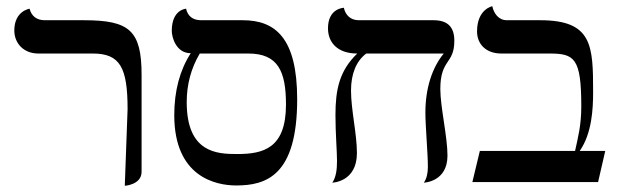

<svg xmlns="http://www.w3.org/2000/svg" viewBox="-20 -585 1986 617"><path d="M381 12C381 12 435 9 435 -33V-344C435 -487 396 -520 250 -520H124C97 -520 81 -534 75 -557C75 -557 26 -550 26 -487C26 -446 56 -413 103 -413H278C366 -413 390 -368 390 -234Z M778 -413C874 -413 899 -355 899 -249C899 -108 826 -90 742 -90C677 -90 580 -94 580 -257C580 -313 594 -366 622 -413ZM739 11C836 11 935 -21 935 -266C935 -464 864 -520 760 -520H626C599 -520 583 -534 578 -557C578 -557 532 -555 532 -486C532 -465 546 -414 593 -414C558 -360 540 -293 540 -215C540 -16 674 11 739 11Z M1395 -299C1395 -396 1440 -378 1440 -454C1440 -499 1418 -520 1373 -520H1133C1106 -520 1090 -537 1085 -560C1085 -560 1034 -559 1034 -494C1034 -448 1065 -413 1128 -413C1070 -357 1058 -296 1058 -215C1058 -157 1063 -98 1063 -68C1063 -40 1060 -16 1048 2C1048 2 1127 0 1127 -93C1127 -155 1108 -232 1108 -294C1108 -348 1125 -389 1157 -413H1406C1369 -368 1347 -302 1347 -223C1347 -181 1355 -91 1355 -49C1355 -28 1351 -11 1342 2C1342 2 1418 0 1418 -85C1418 -146 1395 -241 1395 -299Z M1716 -520H1609C1582 -520 1567 -542 1562 -565C1562 -565 1513 -556 1513 -484C1513 -443 1542 -413 1591 -413H1745C1826 -413 1848 -399 1848 -243C1848 -181 1837 -142 1828 -100H1522L1498 0H1902L1925 -100H1843C1882 -156 1886 -234 1886 -289C1886 -438 1884 -520 1716 -520Z"/></svg>

Font: Libertinus Serif
Style: Regular
Weight: 400
Designer: Philipp H. Poll
Foundry: Khaled Hosny
Version: Version 6.2